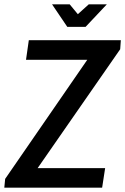

<svg xmlns="http://www.w3.org/2000/svg" viewBox="-35 -873 582 893"><path d="M-11 -41 371 -595H86L99 -686H527L524 -644L140 -91H454L440 0H-15ZM207 -853H289L327 -807L378 -853H462L363 -748H278Z"/></svg>

Font: Archivo Narrow Medium
Style: Italic
Weight: 500
Italic angle: -8°
Designer: Hector Gatti
Foundry: Omnibus-Type
Version: Version 2.001